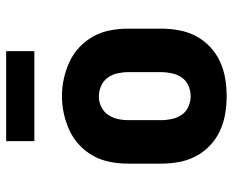

<svg xmlns="http://www.w3.org/2000/svg" viewBox="-88 -680 775 640"><g transform="rotate(-90 300.0 -359.5)"><path d="M300 8Q270 8 240.5 3Q211 -2 184 -14.5Q157 -27 135 -48Q113 -69 99.5 -95Q86 -121 80.5 -150.5Q75 -180 75 -210V-320Q75 -350 80.5 -379.5Q86 -409 100 -435Q114 -461 136 -482Q158 -503 185 -515.5Q212 -528 241 -534.5Q270 -541 300 -541Q330 -541 359 -534.5Q388 -528 415 -515.5Q442 -503 464 -482Q486 -461 500 -435Q514 -409 519.5 -379.5Q525 -350 525 -320V-210Q525 -180 519.5 -150.5Q514 -121 500.5 -95Q487 -69 465 -48Q443 -27 416 -14.5Q389 -2 359.5 3Q330 8 300 8ZM300 -112Q318 -112 335 -119.5Q352 -127 362 -141.5Q372 -156 376 -174Q380 -192 380 -210V-320Q380 -338 376 -356Q372 -374 361.5 -388.5Q351 -403 334 -410.5Q317 -418 299 -418Q281 -418 264.5 -410Q248 -402 238 -387.5Q228 -373 224 -355.5Q220 -338 220 -320V-210Q220 -192 224 -174Q228 -156 238 -141.5Q248 -127 265 -119.5Q282 -112 300 -112ZM450 -633H150V-727H450Z"/></g></svg>

Font: Iosevka Curly Slab HvEx
Style: Regular
Weight: 900
Width: 7
Monospace: yes
Designer: Belleve Invis
Foundry: Belleve Invis
Version: Version 11.1.0; ttfautohint (v1.8.3)